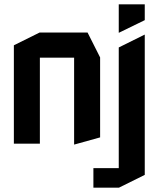

<svg xmlns="http://www.w3.org/2000/svg" viewBox="-20 -663 751 886"><path d="M44 0V-454L163 -513H164V0ZM322 4V-397H442V-29L323 4ZM164 -397V-513H384L442 -398V-397ZM528 203V-444L647 -503H648V144L529 203ZM411 203V113H528V203ZM528 -512V-643H648V-570L529 -512Z"/></svg>

Font: Foldit Medium
Style: Regular
Weight: 500
Version: Version 1.003